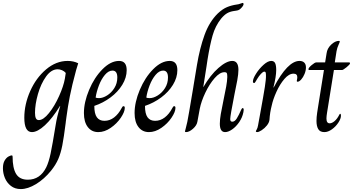

<svg xmlns="http://www.w3.org/2000/svg" viewBox="-137 -892 2423 1311"><path d="M-117 257Q-117 224 -105.5 204.5Q-94 185 -79.5 177Q-65 169 -57 169Q-51 169 -51 177Q-51 256 -27 295.5Q-3 335 53 335Q137 335 179 250Q196 215 208.5 156.5Q221 98 243 -38Q251 -92 274 -167L273 -169Q220 -83 169.5 -36.5Q119 10 81 10Q29 10 29 -88Q29 -179 69 -269.5Q109 -360 177.5 -418Q246 -476 325 -476Q365 -476 397 -460L383 -414Q354 -307 340 -235.5Q326 -164 317 -95Q311 -52 312 -56Q299 47 288.5 100.5Q278 154 261 193.5Q244 233 212 273Q165 331 109 365Q53 399 5 399Q-35 399 -62.5 377.5Q-90 356 -103.5 323.5Q-117 291 -117 257ZM306 -355 312 -394Q302 -406 286.5 -412.5Q271 -419 257 -419Q213 -419 177.5 -369.5Q142 -320 122 -249.5Q102 -179 102 -122Q102 -97 108 -84.5Q114 -72 128 -72Q159 -72 197.5 -120Q236 -168 266.5 -236Q297 -304 306 -355Z M436 -120Q436 -194 471.5 -278.5Q507 -363 563 -419.5Q619 -476 676 -476Q728 -476 728 -413Q728 -362 698 -313Q668 -264 617.5 -226.5Q567 -189 507 -169Q507 -115 524.5 -91Q542 -67 576 -67Q612 -67 642 -90Q672 -113 693 -153Q696 -159 699 -163Q702 -167 707 -167Q715 -167 715 -155Q715 -128 688 -88Q661 -48 619 -19Q577 10 534 10Q489 10 462.5 -24.5Q436 -59 436 -120ZM664 -363Q664 -410 631 -410Q604 -410 579.5 -381Q555 -352 538.5 -309Q522 -266 516 -226Q522 -222 539 -222Q565 -222 594.5 -240.5Q624 -259 644 -291Q664 -323 664 -363Z M782 -120Q782 -194 817.5 -278.5Q853 -363 909 -419.5Q965 -476 1022 -476Q1074 -476 1074 -413Q1074 -362 1044 -313Q1014 -264 963.5 -226.5Q913 -189 853 -169Q853 -115 870.5 -91Q888 -67 922 -67Q958 -67 988 -90Q1018 -113 1039 -153Q1042 -159 1045 -163Q1048 -167 1053 -167Q1061 -167 1061 -155Q1061 -128 1034 -88Q1007 -48 965 -19Q923 10 880 10Q835 10 808.5 -24.5Q782 -59 782 -120ZM1010 -363Q1010 -410 977 -410Q950 -410 925.5 -381Q901 -352 884.5 -309Q868 -266 862 -226Q868 -222 885 -222Q911 -222 940.5 -240.5Q970 -259 990 -291Q1010 -323 1010 -363Z M1126 5Q1127 -1 1132.5 -20.5Q1138 -40 1142 -60Q1148 -87 1183 -297Q1181 -286 1208 -449Q1227 -563 1259.5 -653Q1292 -743 1350 -800Q1383 -831 1413.5 -843.5Q1444 -856 1479 -861Q1491 -862 1504 -867Q1517 -872 1519 -872Q1526 -872 1526 -864Q1526 -853 1508 -835Q1499 -826 1491 -823Q1483 -820 1474.5 -819Q1466 -818 1461 -817Q1433 -813 1413.5 -801.5Q1394 -790 1373 -765Q1333 -715 1314.5 -649.5Q1296 -584 1280 -485Q1276 -453 1273 -438L1251 -298H1252Q1299 -379 1354 -427.5Q1409 -476 1449 -476Q1491 -476 1491 -415Q1491 -387 1483 -343Q1464 -248 1464 -248Q1435 -101 1435 -79Q1435 -61 1449 -61Q1466 -61 1480 -83.5Q1494 -106 1510 -143Q1511 -144 1513.5 -149Q1516 -154 1520 -154Q1527 -154 1527 -142L1525 -126Q1518 -90 1496.5 -58.5Q1475 -27 1448.5 -8.5Q1422 10 1400 10Q1364 10 1364 -47Q1364 -75 1370.5 -113Q1377 -151 1389 -208Q1401 -265 1407.5 -301Q1414 -337 1415 -366Q1415 -385 1412 -392Q1409 -399 1395 -399Q1364 -399 1328.5 -358.5Q1293 -318 1265 -259Q1237 -200 1227 -149L1211 -62Q1207 -36 1181 -13Q1155 10 1133 10Q1126 10 1126 5Z M1610 5Q1610 2 1616 -8Q1622 -18 1625 -36Q1629 -57 1632 -74.5Q1635 -92 1638 -107Q1663 -244 1671.5 -298.5Q1680 -353 1679 -378Q1679 -391 1677 -397Q1675 -403 1668 -403Q1659 -403 1645 -388Q1631 -373 1619 -353Q1614 -344 1610 -337.5Q1606 -331 1603.5 -328Q1601 -325 1598 -325Q1594 -325 1592 -328Q1590 -331 1590 -336Q1590 -355 1611.5 -389Q1633 -423 1662.5 -449.5Q1692 -476 1715 -476Q1734 -476 1741.5 -461Q1749 -446 1749 -414Q1749 -370 1730 -295H1732Q1827 -476 1908 -476Q1929 -476 1940.5 -464.5Q1952 -453 1952 -432Q1952 -410 1942.5 -387Q1933 -364 1919.5 -349Q1906 -334 1895 -334Q1888 -334 1890 -343Q1893 -357 1893 -365Q1893 -389 1867 -389Q1836 -389 1805 -353Q1774 -317 1750.5 -265Q1727 -213 1718 -170Q1706 -124 1703 -74Q1701 -55 1685.5 -35.5Q1670 -16 1650 -3Q1630 10 1619 10Q1615 10 1612.5 8.5Q1610 7 1610 5Z M2024 -66Q2024 -92 2028.5 -121.5Q2033 -151 2034 -157L2075 -414H1974Q1969 -414 1969 -419Q1969 -429 1991 -447.5Q2013 -466 2023 -466H2083L2093 -528Q2097 -561 2124 -587Q2151 -613 2178 -613Q2183 -613 2183 -608Q2183 -604 2174 -584.5Q2165 -565 2161 -543L2149 -466H2247Q2253 -466 2253 -460Q2253 -452 2229.5 -433Q2206 -414 2199 -414H2143L2102 -159Q2101 -152 2096.5 -125Q2092 -98 2092 -83Q2092 -50 2114 -50Q2130 -50 2148 -65.5Q2166 -81 2180 -109Q2181 -111 2182.5 -113Q2184 -115 2186 -115Q2191 -115 2191 -102Q2191 -82 2173.5 -55Q2156 -28 2129.5 -9Q2103 10 2078 10Q2048 10 2036 -10.5Q2024 -31 2024 -66Z"/></svg>

Font: Charm
Style: Regular
Weight: 400
Designer: Katatrad Aksorn Co.,Ltd.
Foundry: Cadson Demak Co.,Ltd.
Version: Version 1.001